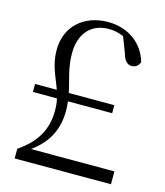

<svg xmlns="http://www.w3.org/2000/svg" viewBox="-108 -797 757 880"><g transform="rotate(15 270.5 -357.5)"><path d="M44 0H501V-61H105C179 -114 215 -182 215 -272C215 -288 214 -302 212 -316H422V-354H206C194 -413 173 -463 173 -534C173 -627 224 -685 308 -685C332 -685 354 -681 379 -670L407 -597C416 -562 432 -548 452 -548C470 -548 483 -558 490 -576C467 -659 394 -715 297 -715C183 -715 101 -643 101 -531C101 -457 130 -409 149 -354H46V-316H160C164 -299 166 -280 166 -259C166 -170 128 -103 44 -46Z"/></g></svg>

Font: Noto Serif KR Light
Style: Regular
Weight: 300
Designer: Ryoko NISHIZUKA 西塚涼子 (kana & ideographs); Frank Grießhammer (Latin, Greek & Cyrillic); Wenlong ZHANG 张文龙 (bopomofo); San
Foundry: Adobe
Version: Version 2.001;hotconv 1.1.0;makeotfexe 2.6.0